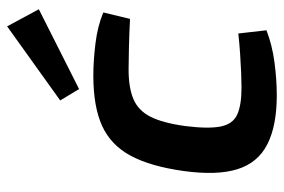

<svg xmlns="http://www.w3.org/2000/svg" viewBox="-149 -636 797 539"><g transform="rotate(-90 249.5 -366.5)"><path d="M307 -503Q348 -503 397 -497Q446 -491 484 -475L466 -400Q427 -402 388 -403Q349 -404 324 -404Q273 -404 241 -390.5Q209 -377 191.5 -343Q174 -309 165 -244Q157 -179 164 -145Q171 -111 197.5 -99Q224 -87 273 -87Q290 -87 315 -88Q340 -89 369 -91Q398 -93 425 -96L434 -17Q393 -1 344.5 5.5Q296 12 251 12Q166 12 114 -14.5Q62 -41 44 -98.5Q26 -156 39 -250Q52 -343 82 -398.5Q112 -454 166 -478.5Q220 -503 307 -503ZM445 -745 493 -656 269 -543 237 -596Z"/></g></svg>

Font: Exo 2 SemiBold
Style: Italic
Weight: 600
Italic angle: -8°
Designer: Natanael Gama
Foundry: Natanael Gama
Version: Version 2.010